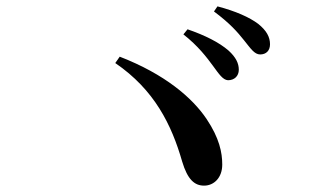

<svg xmlns="http://www.w3.org/2000/svg" viewBox="-20 -738 1040 603"><path d="M649 -531C668 -505 680 -487 696 -486C716 -486 730 -499 730 -519C730 -539 721 -558 698 -579C668 -605 624 -627 569 -646L556 -630C603 -593 629 -558 649 -531ZM746 -612C767 -586 779 -567 797 -567C816 -567 828 -579 828 -599C828 -622 817 -642 791 -663C763 -684 720 -703 663 -718L652 -702C703 -664 726 -637 746 -612ZM356 -560 342 -540C465 -456 519 -346 552 -231C569 -174 591 -155 621 -155C652 -155 678 -180 678 -221C678 -259 669 -304 629 -364C584 -431 498 -505 356 -560Z"/></svg>

Font: Noto Serif HK SemiBold
Style: Regular
Weight: 600
Designer: Ryoko NISHIZUKA 西塚涼子 (kana & ideographs); Frank Grießhammer (Latin, Greek & Cyrillic); Wenlong ZHANG 张文龙 (bopomofo); San
Foundry: Adobe
Version: Version 2.001;hotconv 1.1.0;makeotfexe 2.6.0